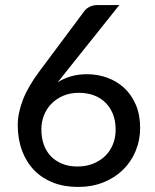

<svg xmlns="http://www.w3.org/2000/svg" viewBox="-20 -738 620 766"><path d="M289.1 -73.7Q323.7 -73.7 351.6 -85Q379.4 -96.2 399.4 -115.5Q419.4 -134.8 430.4 -161.9Q441.4 -189 441.4 -220.7Q441.4 -255.4 430.7 -282.5Q419.9 -309.6 400.6 -328.6Q381.3 -347.7 354.5 -357.7Q327.6 -367.7 294.4 -367.7Q259.8 -367.7 232.4 -356Q205.1 -344.2 185.5 -324.5Q166 -304.7 155.5 -278.1Q145 -251.5 145 -222.7Q145 -189.5 154.5 -161.9Q164.1 -134.3 182.6 -115Q201.2 -95.7 227.8 -84.7Q254.4 -73.7 289.1 -73.7ZM243.2 -451.2Q234.9 -439.9 226.3 -429.7Q217.8 -419.4 210.4 -409.7Q234.4 -425.3 263.7 -433.6Q293 -441.9 327.1 -441.9Q369.6 -441.9 408 -428Q446.3 -414.1 475.6 -387Q504.9 -359.9 522 -319.8Q539.1 -279.8 539.1 -228Q539.1 -178.7 521 -135.3Q502.9 -91.8 470.2 -60.1Q437.5 -28.3 392.1 -10.3Q346.7 7.8 291 7.8Q235.8 7.8 191.7 -9.5Q147.5 -26.9 116.2 -59.1Q85 -91.3 67.9 -137.2Q50.8 -183.1 50.8 -238.8Q50.8 -286.6 71.5 -340.1Q92.3 -393.6 137.7 -454.1L316.9 -694.3Q324.2 -704.1 337.9 -710.9Q351.6 -717.8 369.1 -717.8H456.1Z"/></svg>

Font: fmg
Style: Regular
Weight: 500
Designer: Lukasz Dziedzic with Adam Twardoch and Botio Nikoltchev
Foundry: tyPoland Lukasz Dziedzic
Version: Version 2.015; 2015-08-06; http://www.latofonts.com/